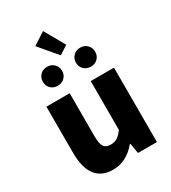

<svg xmlns="http://www.w3.org/2000/svg" viewBox="-241 -1136 1135 1272"><g transform="rotate(-30 327.0 -500.0)"><path d="M243 14Q66 14 66 -217V-569H244V-239Q244 -182 260 -159Q275 -138 310 -138Q340 -138 361 -151Q382 -164 405 -196V-569H583V-284V0H438L425 -78H421Q344 14 243 14ZM201 -651Q169 -651 148.5 -671.5Q128 -692 128 -723Q128 -754 148.5 -775Q169 -796 201 -796Q233 -796 254 -775Q275 -754 275 -723Q275 -692 254 -671.5Q233 -651 201 -651ZM455 -651Q423 -651 402 -671.5Q381 -692 381 -723Q381 -754 402 -775Q423 -796 455 -796Q487 -796 507.5 -775Q528 -754 528 -723Q528 -692 507.5 -671.5Q487 -651 455 -651ZM319 -816 261 -884 203 -953 297 -1014 385 -859Z"/></g></svg>

Font: GenSekiGothic TW H
Style: Regular
Weight: 900
Version: Version 1.501;PS 1;hotconv 16.6.51;makeotf.lib2.5.65220